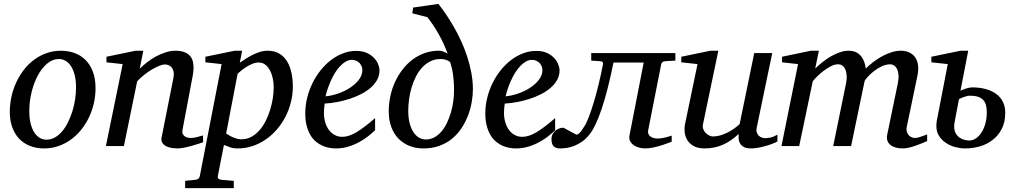

<svg xmlns="http://www.w3.org/2000/svg" viewBox="-20 -757 5262 995"><path d="M374 -304.2Q374 -339.8 367.2 -367.2Q360.4 -394.5 348.6 -413.1Q336.9 -431.6 320.6 -441.4Q304.2 -451.2 285.2 -451.2Q252.4 -451.2 224.4 -427.5Q196.3 -403.8 175.8 -365.5Q155.3 -327.1 143.6 -279.1Q131.8 -231 131.8 -182.1Q131.8 -145 138.7 -117.2Q145.5 -89.4 157.7 -70.6Q169.9 -51.8 186 -42.5Q202.1 -33.2 221.2 -33.2Q244.6 -33.2 265.4 -45.2Q286.1 -57.1 303 -77.4Q319.8 -97.7 333 -124.5Q346.2 -151.4 355.5 -181.4Q364.7 -211.4 369.4 -243.2Q374 -274.9 374 -304.2ZM475.1 -299.8Q475.1 -259.3 466.1 -220.5Q457 -181.6 440.2 -147Q423.3 -112.3 399.7 -83.3Q376 -54.2 346.4 -33Q316.9 -11.7 282.2 0.2Q247.6 12.2 209 12.2Q168 12.2 134.8 -1Q101.6 -14.2 78.6 -38.8Q55.7 -63.5 43.2 -98.4Q30.8 -133.3 30.8 -176.8Q30.8 -217.3 39.6 -256.6Q48.3 -295.9 64.7 -331.1Q81.1 -366.2 104.5 -396.2Q127.9 -426.3 157.5 -448Q187 -469.7 221.9 -481.9Q256.8 -494.1 295.9 -494.1Q332 -494.1 364.5 -482.9Q397 -471.7 421.6 -447.8Q446.3 -423.8 460.7 -387.2Q475.1 -350.6 475.1 -299.8Z M1032.7 -20Q1026.4 -17.6 1010.5 -12.5Q994.6 -7.3 975.1 -1.7Q955.6 3.9 935.1 8.1Q914.6 12.2 898.9 12.2Q890.1 12.2 874.8 10.5Q859.4 8.8 845.2 2.7Q831.1 -3.4 822.3 -15.1Q813.5 -26.9 817.9 -46.9L878.9 -354Q882.3 -374 879.2 -387.2Q876 -400.4 868.9 -408.4Q861.8 -416.5 852.5 -419.7Q843.3 -422.9 835 -422.9Q822.8 -422.9 804.9 -415.8Q787.1 -408.7 767.3 -397Q747.6 -385.3 727.5 -369.4Q707.5 -353.5 690.9 -335.9L622.1 0H528.8L615.7 -424.8L531.7 -434.1V-462.9L682.6 -494.1H722.7L704.1 -400.9Q720.7 -417.5 742.2 -434.3Q763.7 -451.2 788.1 -464.4Q812.5 -477.5 838.6 -485.8Q864.7 -494.1 889.6 -494.1Q944.3 -494.1 967.5 -463.9Q990.7 -433.6 979 -366.2L925.8 -84Q923.3 -69.8 928 -61.5Q932.6 -53.2 940.2 -48.8Q947.8 -44.4 956.1 -43.2Q964.4 -42 968.8 -42Q982.4 -42 998.5 -45.9Q1014.6 -49.8 1031.7 -55.2Z M1398.4 -305.2Q1398.4 -327.1 1393.8 -349.9Q1389.2 -372.6 1379.6 -391.1Q1370.1 -409.7 1355.5 -421.4Q1340.8 -433.1 1320.8 -433.1Q1302.7 -433.1 1284.7 -425Q1266.6 -417 1251.7 -407Q1236.8 -397 1226.1 -387.5Q1215.3 -377.9 1211.4 -375L1151.9 -64.9Q1156.2 -62.5 1164.3 -57.4Q1172.4 -52.2 1183.1 -47.4Q1193.8 -42.5 1206.1 -38.8Q1218.3 -35.2 1231.4 -35.2Q1258.8 -35.2 1281.7 -47.4Q1304.7 -59.6 1323.2 -80.3Q1341.8 -101.1 1356 -128.4Q1370.1 -155.8 1379.4 -185.8Q1388.7 -215.8 1393.6 -246.6Q1398.4 -277.3 1398.4 -305.2ZM1497.6 -309.1Q1497.6 -268.1 1487.8 -228.3Q1478 -188.5 1459.7 -152.8Q1441.4 -117.2 1415.5 -86.9Q1389.6 -56.6 1357.9 -34.7Q1326.2 -12.7 1289.1 -0.2Q1252 12.2 1211.4 12.2Q1189 12.2 1170.9 5.9Q1152.8 -0.5 1140.6 -5.9L1108.9 154.8Q1106.9 163.1 1111.1 168.2Q1115.2 173.3 1128.4 174.8L1191.4 180.2V217.8H939.5V180.2L991.7 174.8Q1012.7 173.3 1015.6 154.8L1128.4 -424.8L1044.4 -434.1V-462.9L1195.8 -494.1H1234.9L1222.7 -432.1Q1235.4 -440.4 1251.7 -451.2Q1268.1 -461.9 1286.6 -471.4Q1305.2 -481 1325.4 -487.5Q1345.7 -494.1 1366.7 -494.1Q1404.8 -494.1 1429.9 -477.8Q1455.1 -461.4 1470 -435.1Q1484.9 -408.7 1491.2 -375.5Q1497.6 -342.3 1497.6 -309.1Z M1857.9 -394Q1857.9 -403.8 1854 -413.3Q1850.1 -422.9 1843.3 -430.2Q1836.4 -437.5 1826.2 -442.1Q1815.9 -446.8 1803.7 -446.8Q1787.1 -446.8 1772 -438Q1756.8 -429.2 1742.9 -414.6Q1729 -399.9 1717 -380.9Q1705.1 -361.8 1695.6 -340.8Q1686 -319.8 1678.7 -298.3Q1671.4 -276.9 1667 -257.8Q1698.7 -260.7 1732.7 -272.5Q1766.6 -284.2 1794.4 -302.5Q1822.3 -320.8 1840.1 -344.2Q1857.9 -367.7 1857.9 -394ZM1946.8 -393.1Q1946.8 -365.7 1934.1 -342.8Q1921.4 -319.8 1899.7 -301.3Q1877.9 -282.7 1849.4 -268.3Q1820.8 -253.9 1789.3 -243.9Q1757.8 -233.9 1725.1 -227.8Q1692.4 -221.7 1662.6 -220.2Q1661.1 -210.4 1659.9 -196.8Q1658.7 -183.1 1658.7 -173.8Q1658.7 -146.5 1665.3 -123.5Q1671.9 -100.6 1684.3 -83.7Q1696.8 -66.9 1714.4 -57.4Q1731.9 -47.9 1753.9 -47.9Q1787.6 -47.9 1828.1 -72.3Q1868.7 -96.7 1923.8 -145V-82Q1909.7 -68.4 1889.2 -52Q1868.7 -35.6 1842.5 -21.2Q1816.4 -6.8 1785.6 2.7Q1754.9 12.2 1720.7 12.2Q1705.6 12.2 1687.7 9.3Q1669.9 6.3 1652.3 -1.2Q1634.8 -8.8 1618.4 -22Q1602.1 -35.2 1589.6 -55.4Q1577.1 -75.7 1569.6 -103.8Q1562 -131.8 1562 -169.9Q1562 -209.5 1571.5 -248.8Q1581.1 -288.1 1598.4 -324Q1615.7 -359.9 1640.1 -390.9Q1664.6 -421.9 1693.8 -444.6Q1723.1 -467.3 1756.6 -480.2Q1790 -493.2 1825.7 -493.2Q1860.4 -493.2 1883.5 -481.7Q1906.7 -470.2 1920.9 -454.1Q1935.1 -438 1940.9 -420.9Q1946.8 -403.8 1946.8 -393.1Z M2333 -291Q2333 -314.5 2331.5 -334.2Q2330.1 -354 2327.6 -371.3Q2325.2 -388.7 2321.5 -404.1Q2317.9 -419.4 2313 -435.1Q2305.2 -441.9 2292.7 -446.5Q2280.3 -451.2 2263.7 -451.2Q2233.9 -451.2 2210 -439.2Q2186 -427.2 2167.5 -407Q2148.9 -386.7 2135.3 -359.9Q2121.6 -333 2112.8 -303.2Q2104 -273.4 2099.9 -242.4Q2095.7 -211.4 2095.7 -183.1Q2095.7 -144 2103.5 -116Q2111.3 -87.9 2124.3 -69.6Q2137.2 -51.3 2153.3 -42.7Q2169.4 -34.2 2186 -34.2Q2210 -34.2 2230.2 -44.9Q2250.5 -55.7 2266.8 -74.5Q2283.2 -93.3 2295.4 -118.4Q2307.6 -143.6 2316.2 -172.1Q2324.7 -200.7 2328.9 -231.2Q2333 -261.7 2333 -291ZM2430.7 -293.9Q2430.7 -264.2 2425 -230Q2419.4 -195.8 2406.7 -161.6Q2394 -127.4 2374 -96.2Q2354 -64.9 2325.7 -40.8Q2297.4 -16.6 2259.5 -2.2Q2221.7 12.2 2173.8 12.2Q2134.3 12.2 2101.6 -1Q2068.8 -14.2 2044.9 -38.8Q2021 -63.5 2007.8 -98.9Q1994.6 -134.3 1994.6 -179.2Q1994.6 -220.2 2003.2 -259.8Q2011.7 -299.3 2028.1 -334.2Q2044.4 -369.1 2067.4 -398.4Q2090.3 -427.7 2118.9 -449Q2147.5 -470.2 2181.4 -482.2Q2215.3 -494.1 2252.9 -494.1Q2265.1 -494.1 2276.9 -490Q2288.6 -485.8 2299.8 -479Q2281.2 -530.3 2254.2 -578.6Q2227.1 -627 2194.8 -668L2116.7 -688L2121.1 -717.8L2252 -736.8Q2270 -713.9 2290.3 -684.3Q2310.5 -654.8 2330.6 -620.1Q2350.6 -585.4 2368.7 -546.4Q2386.7 -507.3 2400.4 -465.8Q2414.1 -424.3 2422.4 -380.9Q2430.7 -337.4 2430.7 -293.9Z M2791 -394Q2791 -403.8 2787.1 -413.3Q2783.2 -422.9 2776.4 -430.2Q2769.5 -437.5 2759.3 -442.1Q2749 -446.8 2736.8 -446.8Q2720.2 -446.8 2705.1 -438Q2689.9 -429.2 2676 -414.6Q2662.1 -399.9 2650.1 -380.9Q2638.2 -361.8 2628.7 -340.8Q2619.1 -319.8 2611.8 -298.3Q2604.5 -276.9 2600.1 -257.8Q2631.8 -260.7 2665.8 -272.5Q2699.7 -284.2 2727.5 -302.5Q2755.4 -320.8 2773.2 -344.2Q2791 -367.7 2791 -394ZM2879.9 -393.1Q2879.9 -365.7 2867.2 -342.8Q2854.5 -319.8 2832.8 -301.3Q2811 -282.7 2782.5 -268.3Q2753.9 -253.9 2722.4 -243.9Q2690.9 -233.9 2658.2 -227.8Q2625.5 -221.7 2595.7 -220.2Q2594.2 -210.4 2593 -196.8Q2591.8 -183.1 2591.8 -173.8Q2591.8 -146.5 2598.4 -123.5Q2605 -100.6 2617.4 -83.7Q2629.9 -66.9 2647.5 -57.4Q2665 -47.9 2687 -47.9Q2720.7 -47.9 2761.2 -72.3Q2801.8 -96.7 2856.9 -145V-82Q2842.8 -68.4 2822.3 -52Q2801.8 -35.6 2775.6 -21.2Q2749.5 -6.8 2718.8 2.7Q2688 12.2 2653.8 12.2Q2638.7 12.2 2620.8 9.3Q2603 6.3 2585.4 -1.2Q2567.9 -8.8 2551.5 -22Q2535.2 -35.2 2522.7 -55.4Q2510.3 -75.7 2502.7 -103.8Q2495.1 -131.8 2495.1 -169.9Q2495.1 -209.5 2504.6 -248.8Q2514.2 -288.1 2531.5 -324Q2548.8 -359.9 2573.2 -390.9Q2597.7 -421.9 2627 -444.6Q2656.2 -467.3 2689.7 -480.2Q2723.1 -493.2 2758.8 -493.2Q2793.5 -493.2 2816.7 -481.7Q2839.8 -470.2 2854 -454.1Q2868.2 -438 2874 -420.9Q2879.9 -403.8 2879.9 -393.1Z M3426.8 -439.9Q3418 -439 3412.8 -434.3Q3407.7 -429.7 3406.7 -424.8L3338.9 -81.1Q3336.9 -70.8 3340.3 -62.7Q3343.8 -54.7 3350.8 -49.6Q3357.9 -44.4 3367.4 -41.7Q3377 -39.1 3387.2 -39.1Q3398.4 -39.1 3411.4 -41.3Q3424.3 -43.5 3435.5 -46.4Q3448.2 -49.8 3460.9 -54.2V-22.9Q3437 -13.2 3413.1 -5.4Q3392.6 1.5 3368.4 6.8Q3344.2 12.2 3323.7 12.2Q3309.6 12.2 3293.7 8.3Q3277.8 4.4 3265.4 -3.9Q3252.9 -12.2 3245.8 -24.9Q3238.8 -37.6 3242.2 -55.2L3315.9 -433.1H3159.2Q3130.4 -289.6 3099.1 -196Q3067.9 -102.5 3037.1 -63Q3018.1 -38.1 2996.6 -23.2Q2975.1 -8.3 2954.3 -0.5Q2933.6 7.3 2914.8 9.8Q2896 12.2 2881.8 12.2Q2861.3 12.2 2849.6 1.5Q2837.9 -9.3 2837.9 -38.1Q2837.9 -48.8 2842.5 -59.1Q2847.2 -69.3 2855.7 -77.4Q2864.3 -85.4 2875.5 -90.3Q2886.7 -95.2 2899.9 -95.2L2966.8 -59.1Q2972.2 -59.1 2977.8 -63.2Q2983.4 -67.4 2988.5 -73.5Q2993.7 -79.6 2998.3 -86.9Q3002.9 -94.2 3006.8 -100.1Q3019 -117.7 3032.2 -152.6Q3045.4 -187.5 3058.6 -231.7Q3071.8 -275.9 3083.7 -326.2Q3095.7 -376.5 3105 -424.8Q3106.4 -429.7 3103.3 -434.3Q3100.1 -439 3091.8 -439.9L3043.9 -442.9V-481.9H3480V-442.9Z M4008.8 -23.9Q3999.5 -18.6 3983.2 -12.2Q3966.8 -5.9 3947.8 -0.5Q3928.7 4.9 3908.9 8.5Q3889.2 12.2 3873 12.2Q3844.7 12.2 3831.1 2.7Q3817.4 -6.8 3812.3 -19.3Q3807.1 -31.7 3807.6 -44.4Q3808.1 -57.1 3808.1 -63Q3768.6 -25.4 3725.3 -6.6Q3682.1 12.2 3631.8 12.2Q3597.2 12.2 3575.2 0Q3553.2 -12.2 3542 -30.8Q3530.8 -49.3 3528.3 -71.3Q3525.9 -93.3 3529.8 -112.8L3594.7 -424.8L3510.7 -434.1V-462.9L3661.6 -494.1H3702.6L3623 -112.8Q3620.1 -100.1 3624.3 -88.6Q3628.4 -77.1 3636.5 -68.6Q3644.5 -60.1 3654.8 -54.9Q3665 -49.8 3674.8 -49.8Q3692.9 -49.8 3711.2 -54.9Q3729.5 -60.1 3747.6 -68.8Q3765.6 -77.6 3782.2 -89.1Q3798.8 -100.6 3813 -113.8L3888.7 -481.9H3981.9L3901.9 -97.2Q3898.4 -81.5 3901.9 -71Q3905.3 -60.5 3912.4 -53.7Q3919.4 -46.9 3928.5 -43.9Q3937.5 -41 3945.8 -41Q3955.6 -41 3971.7 -43.9Q3987.8 -46.9 4008.8 -59.1Z M4784.7 -25.9Q4772 -20.5 4756.1 -13.9Q4740.2 -7.3 4723.4 -1.5Q4706.5 4.4 4689.9 8.3Q4673.3 12.2 4658.7 12.2Q4638.2 12.2 4621.8 7.6Q4605.5 2.9 4594.5 -5.9Q4583.5 -14.6 4578.9 -27.8Q4574.2 -41 4577.6 -58.1L4632.8 -325.2Q4637.7 -350.1 4636.2 -368.7Q4634.8 -387.2 4628.7 -399.4Q4622.6 -411.6 4613.5 -417.7Q4604.5 -423.8 4594.7 -423.8Q4571.8 -423.8 4550 -413.6Q4528.3 -403.3 4510.3 -389.4Q4492.2 -375.5 4479 -361.1Q4465.8 -346.7 4460.9 -337.9L4390.6 0H4297.9L4364.7 -326.2Q4368.2 -342.3 4367.9 -359.6Q4367.7 -377 4363 -391.1Q4358.4 -405.3 4348.6 -414.6Q4338.9 -423.8 4322.8 -423.8Q4305.2 -423.8 4285.4 -413.6Q4265.6 -403.3 4247.3 -389.2Q4229 -375 4214.1 -360.1Q4199.2 -345.2 4191.9 -335.9L4121.6 0H4029.8L4115.7 -424.8L4032.7 -434.1V-462.9L4182.6 -494.1H4223.6L4204.6 -401.9Q4223.1 -419.4 4244.1 -436.3Q4265.1 -453.1 4287.6 -465.8Q4310.1 -478.5 4333 -486.3Q4356 -494.1 4377.9 -494.1Q4402.8 -494.1 4419.2 -484.9Q4435.5 -475.6 4445.6 -461.7Q4455.6 -447.8 4460.2 -431.6Q4464.8 -415.5 4466.8 -401.9Q4484.9 -419.9 4506.8 -436.5Q4528.8 -453.1 4552.7 -466.1Q4576.7 -479 4601.3 -486.6Q4626 -494.1 4648.9 -494.1Q4673.8 -494.1 4692.6 -485.1Q4711.4 -476.1 4722.9 -459.5Q4734.4 -442.9 4737.5 -419.4Q4740.7 -396 4734.9 -367.2L4678.7 -97.2Q4676.3 -85 4679.2 -75Q4682.1 -64.9 4688.2 -57.6Q4694.3 -50.3 4703.1 -46.1Q4711.9 -42 4721.7 -42Q4733.9 -42 4750 -47.9Q4766.1 -53.7 4784.7 -60.1Z M5093.8 -174.8Q5093.8 -196.8 5089.4 -212.9Q5085 -229 5074.7 -239.7Q5064.5 -250.5 5047.1 -255.9Q5029.8 -261.2 5004.4 -261.2Q4999.5 -261.2 4991.9 -259.3Q4984.4 -257.3 4976.3 -254.6Q4968.3 -252 4960.9 -248.8Q4953.6 -245.6 4949.7 -243.2L4927.7 -127.9Q4924.8 -113.3 4924.8 -102.1Q4924.8 -80.1 4933.1 -65.7Q4941.4 -51.3 4953.6 -43.2Q4965.8 -35.2 4979 -32Q4992.2 -28.8 5002.4 -28.8Q5021.5 -28.8 5038.1 -40.3Q5054.7 -51.8 5067.1 -71.5Q5079.6 -91.3 5086.7 -117.9Q5093.8 -144.5 5093.8 -174.8ZM5189.5 -172.9Q5189.5 -123.5 5171.1 -88.4Q5152.8 -53.2 5123 -30.8Q5093.3 -8.3 5056.2 2Q5019 12.2 4981.4 12.2Q4957.5 12.2 4931.2 5.4Q4904.8 -1.5 4882.8 -15.9Q4860.8 -30.3 4846.7 -52Q4832.5 -73.7 4832.5 -104Q4832.5 -109.9 4833 -116.5Q4833.5 -123 4834.5 -129.9L4891.6 -424.8L4806.6 -434.1V-462.9L4957.5 -494.1H4997.6L4957.5 -287.1Q4963.9 -290 4971.7 -293Q4979.5 -295.9 4987.5 -298.6Q4995.6 -301.3 5003.4 -302.7Q5011.2 -304.2 5017.6 -304.2Q5055.7 -304.2 5087.4 -295.7Q5119.1 -287.1 5141.8 -270.8Q5164.6 -254.4 5177 -229.7Q5189.5 -205.1 5189.5 -172.9Z"/></svg>

Font: Charis SIL CyrE
Style: Italic
Weight: 400
Italic angle: -11°
Foundry: SIL International
Version: Version 5.000